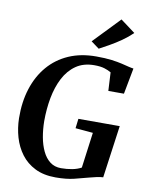

<svg xmlns="http://www.w3.org/2000/svg" viewBox="-105 -1073 899 1157"><g transform="rotate(10 344.0 -495.0)"><path d="M316 8.5Q243 8.5 190.5 -17.8Q138 -44 104.8 -88.5Q71.5 -133 55.2 -189Q39 -245 38 -305Q36.5 -404.5 62.8 -486.5Q89 -568.5 140 -628Q191 -687.5 264.5 -719.8Q338 -752 432 -752Q488.5 -752 526.5 -747Q564.5 -742 590.5 -735.8Q616.5 -729.5 636.5 -724.5Q643.5 -723 650.5 -721.5Q657.5 -720 665 -719L635 -560H539.5L533.5 -672.5Q516.5 -683 492 -690.5Q467.5 -698 430 -698Q364 -698 318.2 -666.2Q272.5 -634.5 244.2 -580Q216 -525.5 203.2 -457Q190.5 -388.5 190.5 -314.5Q191 -263.5 199.5 -216.5Q208 -169.5 225.8 -132.2Q243.5 -95 271.5 -73.5Q299.5 -52 339 -52Q374.5 -52 407 -58.2Q439.5 -64.5 462.5 -77.5L491.5 -295L384 -304.5L391 -363H644L599.5 -42Q584 -41.5 561.2 -36.8Q538.5 -32 517 -26Q476.5 -15 429.5 -3.2Q382.5 8.5 316 8.5ZM438 -800.5 388.5 -837 543 -998 633 -931Q604 -902.5 568.8 -878Q533.5 -853.5 499.2 -834.2Q465 -815 438 -800.5Z"/></g></svg>

Font: Merriweather 36pt
Style: Bold Italic
Weight: 700
Italic angle: -7.8°
Version: Version 2.101